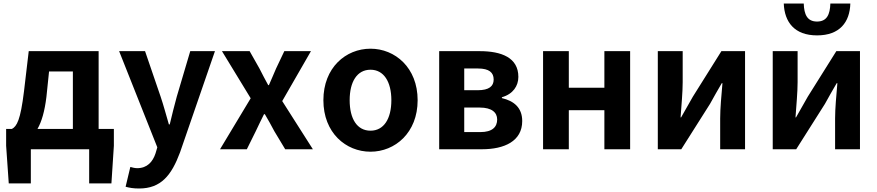

<svg xmlns="http://www.w3.org/2000/svg" viewBox="-20 -852 5008 1096"><path d="M156 0H489V195H616L630 -20V-116H543V-560H144L117 -331C97 -166 76 -131 48 -116H15V-20L30 195H156ZM194 -116C218 -158 235 -217 245 -299L260 -444H396V-116Z M774 224C899 224 959 149 1008 17L1207 -560H1066L989 -300C975 -248 961 -194 949 -142H944C928 -196 914 -250 897 -300L808 -560H660L878 -11L868 23C852 72 820 108 763 108C750 108 734 104 724 101L697 214C719 220 741 224 774 224Z M1236 0H1389L1440 -103C1456 -136 1471 -169 1487 -200H1492C1510 -169 1529 -136 1546 -103L1608 0H1766L1591 -275L1755 -560H1603L1556 -461C1543 -429 1528 -397 1515 -366H1511C1494 -397 1477 -429 1461 -461L1405 -560H1247L1411 -291Z M2095 14C2235 14 2364 -94 2364 -280C2364 -466 2235 -574 2095 -574C1954 -574 1826 -466 1826 -280C1826 -94 1954 14 2095 14ZM2095 -106C2018 -106 1976 -174 1976 -280C1976 -385 2018 -454 2095 -454C2171 -454 2214 -385 2214 -280C2214 -174 2171 -106 2095 -106Z M2487 0H2731C2859 0 2961 -46 2961 -161C2961 -238 2913 -276 2845 -292V-297C2909 -315 2939 -362 2939 -413C2939 -523 2843 -560 2718 -560H2487ZM2630 -337V-461H2709C2772 -461 2798 -438 2798 -398C2798 -360 2772 -337 2707 -337ZM2630 -98V-238H2719C2787 -238 2818 -210 2818 -170C2818 -127 2790 -98 2722 -98Z M3080 0H3227V-223H3430V0H3577V-560H3430V-351H3227V-560H3080Z M3735 0H3869L4033 -259C4051 -291 4080 -344 4100 -377H4104C4098 -307 4091 -233 4091 -176V0H4233V-560H4098L3935 -300C3917 -268 3887 -216 3868 -182H3865C3870 -252 3877 -327 3877 -383V-560H3735Z M4391 0H4525L4689 -259C4707 -291 4736 -344 4756 -377H4760C4754 -307 4747 -233 4747 -176V0H4889V-560H4754L4591 -300C4573 -268 4543 -216 4524 -182H4521C4526 -252 4533 -327 4533 -383V-560H4391ZM4644 -650C4774 -650 4831 -726 4834 -832H4720C4718 -769 4700 -729 4644 -729C4588 -729 4570 -769 4568 -832H4454C4458 -726 4515 -650 4644 -650Z"/></svg>

Font: Noto Sans Mono CJK HK
Style: Bold
Weight: 700
Designer: Ryoko NISHIZUKA 西塚涼子 (kana, bopomofo & ideographs); Paul D. Hunt (Latin, Greek & Cyrillic); Sandoll Communications 산돌커뮤니
Foundry: Adobe
Version: Version 2.004;hotconv 1.0.118;makeotfexe 2.5.65603